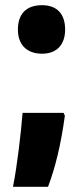

<svg xmlns="http://www.w3.org/2000/svg" viewBox="-20 -581 320 740"><path d="M49 -467C49 -408 84 -374 142 -374C198 -374 231 -408 231 -467C231 -527 200 -561 142 -561C81 -561 49 -527 49 -467ZM230 -135 225 -146H67C61 -69 46 60 30 139H165C193 66 215 -25 230 -135Z"/></svg>

Font: Noto Sans Myanmar UI ExtraCondensed Black
Style: Regular
Weight: 900
Width: 2
Designer: Monotype Design Team
Foundry: Monotype Imaging Inc.
Version: Version 2.103